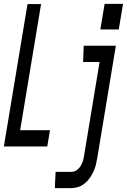

<svg xmlns="http://www.w3.org/2000/svg" viewBox="-29 -756 655 991"><path d="M489 -604 511 -736H606L584 -604ZM-9 0 113 -735H183L75 -84H229L215 0ZM254 215 258 131H340Q354 131 366.5 122.5Q379 114 387 101Q395 88 399 74.5Q403 61 405 47L485 -436H400L403 -520H569L473 60Q470 78 465.5 96Q461 114 452.5 131.5Q444 149 433 164.5Q422 180 406 192.5Q390 205 372 210Q354 215 336 215Z"/></svg>

Font: Iosevka SS04 Medium Extended
Style: Italic
Weight: 500
Width: 7
Italic angle: -9°
Monospace: yes
Designer: Belleve Invis
Foundry: Belleve Invis
Version: Version 19.0.0; ttfautohint (v1.8.4)